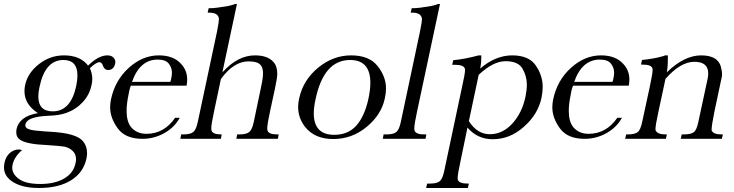

<svg xmlns="http://www.w3.org/2000/svg" viewBox="-28 -692 3661 957"><path d="M228 -35Q351 -28 385 11Q406 36 406 71Q406 84 403 98Q388 168 326.5 206.5Q265 245 166 245Q77 245 29 210Q-8 183 -8 143Q-8 132 -6 121Q0 90 20 71.5Q40 53 67 53Q71 53 82 56Q43 90 35 128Q33 136 33 144Q33 176 67 200.5Q101 225 173 225Q245 225 291.5 198Q338 171 348 123Q351 112 351 102Q351 77 335 61Q319 45 294 39Q282 37 259 35Q236 33 205 31Q108 27 74 6Q53 -7 53 -33Q53 -39 54 -47Q68 -113 161 -128Q94 -172 94 -237Q94 -252 97 -267Q110 -329 167 -373Q222 -416 291 -416Q372 -416 411 -365Q463 -416 507 -416Q527 -416 537 -405.5Q547 -395 547 -383Q547 -379 546 -375Q539 -343 510 -343Q494 -343 486 -362Q480 -382 468 -382Q451 -382 420 -352Q432 -326 432 -298Q432 -283 428 -267Q418 -219 384 -182.5Q350 -146 302 -129Q265 -116 212 -115Q107 -110 99 -73Q98 -70 98 -68Q98 -54 116 -48Q126 -44 146 -41.5Q166 -39 196 -37ZM169 -259Q163 -232 163 -211Q163 -137 235 -137Q325 -137 352 -264Q358 -294 358 -316Q358 -393 288 -393Q197 -393 169 -259Z M624 -265 621 -256Q619 -251 617 -243Q615 -235 613 -222Q603 -175 603 -139Q603 -88 624 -60Q652 -25 702 -25Q790 -25 845 -105H868Q842 -57 791 -28.5Q740 0 682 0Q597 0 559 -52Q521 -104 521 -157Q521 -176 525 -196Q545 -291 613 -353Q682 -416 764 -416Q837 -416 875 -373Q905 -341 905 -296Q905 -281 902 -265ZM821 -284Q823 -289 824 -294Q825 -299 826 -304Q829 -318 829 -330Q829 -354 813.5 -374.5Q798 -395 758 -395Q669 -395 630 -284Z M1081 -334H1083Q1158 -416 1243 -416Q1306 -416 1335 -383Q1354 -363 1354 -324Q1354 -322 1354 -320Q1353 -300 1342 -248L1318 -137Q1304 -73 1304 -51Q1304 -45 1305 -42Q1311 -22 1353 -22H1361L1357 0H1150L1154 -22H1164Q1200 -22 1214.5 -34Q1229 -46 1237 -85L1273 -257Q1281 -294 1282 -308.5Q1283 -323 1283 -327Q1283 -347 1276 -360.5Q1269 -374 1253 -380Q1237 -386 1210 -386Q1137 -386 1073 -298L1039 -137Q1025 -73 1025 -51Q1025 -45 1026 -42Q1032 -22 1074 -22H1077L1073 0H871L875 -22H885Q921 -22 935.5 -34Q950 -46 958 -85L1054 -536Q1063 -581 1063 -598Q1063 -600 1063 -601Q1058 -629 1014 -629H1007L1012 -651H1017Q1034 -651 1056.5 -654Q1079 -657 1109 -662Q1117 -664 1125.5 -666Q1134 -668 1143 -672H1153Z M1463 -201Q1483 -293 1557 -354Q1632 -416 1722 -416Q1812 -416 1854 -363Q1896 -310 1896 -251Q1896 -227 1890 -201Q1873 -120 1799 -59Q1726 1 1633 1Q1541 1 1493 -59Q1458 -104 1458 -159Q1458 -179 1463 -201ZM1545 -198Q1536 -158 1536 -127Q1536 -20 1638 -20Q1707 -20 1748 -66Q1789 -112 1808 -198Q1818 -244 1818 -279Q1818 -393 1717 -393Q1586 -393 1545 -198Z M2051 -137Q2037 -73 2037 -51Q2037 -45 2038 -42Q2044 -22 2086 -22H2097L2093 0H1880L1884 -22H1898Q1933 -22 1947.5 -34Q1962 -46 1970 -85L2065 -533Q2075 -581 2075 -596Q2075 -598 2075 -600Q2070 -629 2026 -629H2019L2024 -651H2029Q2046 -651 2068.5 -654Q2091 -657 2121 -662Q2129 -664 2137.5 -666Q2146 -668 2155 -672H2165Z M2371 -416Q2371 -411 2371 -406Q2371 -380 2367 -358L2365 -350Q2442 -416 2525 -416Q2608 -416 2642.5 -365.5Q2677 -315 2677 -259Q2677 -233 2671 -204Q2653 -121 2583 -60Q2514 2 2428 2Q2352 2 2302 -56L2268 108Q2253 176 2253 197Q2253 202 2254 204Q2260 223 2303 223H2309L2304 245H2096L2101 223H2115Q2150 223 2164 211Q2178 199 2186 161L2274 -254Q2290 -324 2290 -344Q2290 -348 2289 -350Q2283 -369 2240 -369H2226L2231 -392Q2287 -397 2358 -416ZM2309 -88Q2351 -23 2413 -23Q2477 -23 2525.5 -76Q2574 -129 2591 -209Q2598 -243 2598 -270Q2598 -312 2576.5 -349.5Q2555 -387 2492 -387Q2430 -387 2358 -319Z M2828 -265 2825 -256Q2823 -251 2821 -243Q2819 -235 2817 -222Q2807 -175 2807 -139Q2807 -88 2828 -60Q2856 -25 2906 -25Q2994 -25 3049 -105H3072Q3046 -57 2995 -28.5Q2944 0 2886 0Q2801 0 2763 -52Q2725 -104 2725 -157Q2725 -176 2729 -196Q2749 -291 2817 -353Q2886 -416 2968 -416Q3041 -416 3079 -373Q3109 -341 3109 -296Q3109 -281 3106 -265ZM3025 -284Q3027 -289 3028 -294Q3029 -299 3030 -304Q3033 -318 3033 -330Q3033 -354 3017.5 -374.5Q3002 -395 2962 -395Q2873 -395 2834 -284Z M3301 -416Q3301 -399 3300.5 -378.5Q3300 -358 3296 -332Q3383 -416 3467 -416Q3558 -416 3568 -346Q3571 -334 3571 -322Q3571 -311 3568 -301L3533 -136Q3519 -67 3519 -47Q3519 -44 3519 -42Q3527 -22 3569 -22H3575L3570 0H3365L3370 -22H3380Q3416 -22 3430.5 -33.5Q3445 -45 3453 -85L3499 -299Q3502 -314 3502 -326Q3502 -384 3433 -384Q3364 -384 3289 -299L3254 -136Q3239 -67 3239 -48Q3239 -44 3240 -42Q3249 -22 3290 -22H3296L3291 0H3088L3093 -22H3101Q3136 -22 3150.5 -33.5Q3165 -45 3173 -85L3210 -256Q3225 -325 3225 -345Q3225 -349 3224 -351Q3219 -370 3175 -370H3167L3172 -393Q3231 -399 3277 -412L3287 -416Z"/></svg>

Font: New Athena Unicode
Style: Italic
Weight: 400
Designer: J. Rusten 1997; rev. by R. Hancock 2001, 2002, rev. by D. Mastronarde 2002-2019
Foundry: Society for Classical Studies (formerly American Philological Association)
Version: Version 5.008